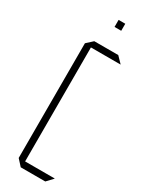

<svg xmlns="http://www.w3.org/2000/svg" viewBox="-222 -885 708 922"><g transform="rotate(30 132.5 -424.0)"><path d="M83 0 52 -34V-35H251V-34L219 0ZM52 -35V-670L86 -701H87V-35ZM87 -667V-701H219L251 -668V-667ZM136 -809V-848H173V-809Z"/></g></svg>

Font: Foldit ExtraLight
Style: Regular
Weight: 250
Version: Version 1.003